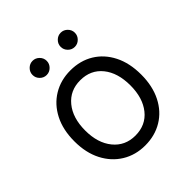

<svg xmlns="http://www.w3.org/2000/svg" viewBox="-187 -803 941 941"><g transform="rotate(-45 283.5 -332.0)"><path d="M283.3 10Q216.7 10 164.2 -22.1Q111.7 -54.2 81.7 -112.5Q51.7 -170.8 51.7 -250Q51.7 -330 81.7 -388.3Q111.7 -446.7 164.2 -478.3Q216.7 -510 283.3 -510Q351.7 -510 403.8 -478.3Q455.8 -446.7 485.4 -388.3Q515 -330 515 -250Q515 -170.8 485.4 -112.1Q455.8 -53.3 403.3 -21.7Q350.8 10 283.3 10ZM283.3 -58.3Q355.8 -58.3 397.9 -110.8Q440 -163.3 440 -250Q440 -337.5 397.9 -389.6Q355.8 -441.7 283.3 -441.7Q212.5 -441.7 169.6 -389.6Q126.7 -337.5 126.7 -250Q126.7 -163.3 169.6 -110.8Q212.5 -58.3 283.3 -58.3ZM380.8 -575.8Q360.8 -575.8 346.2 -590.4Q331.7 -605 331.7 -625Q331.7 -645 346.2 -659.6Q360.8 -674.2 380.8 -674.2Q400.8 -674.2 415.4 -659.6Q430 -645 430 -625Q430 -605 415.4 -590.4Q400.8 -575.8 380.8 -575.8ZM185.8 -575.8Q165.8 -575.8 151.2 -590.4Q136.7 -605 136.7 -625Q136.7 -645 151.2 -659.6Q165.8 -674.2 185.8 -674.2Q205.8 -674.2 220.4 -659.6Q235 -645 235 -625Q235 -605 220.4 -590.4Q205.8 -575.8 185.8 -575.8Z"/></g></svg>

Font: Funnel Sans Light
Style: Regular
Weight: 300
Designer: NORD ID, Kristian Moeller
Foundry: Dicotype
Version: Version 1.000